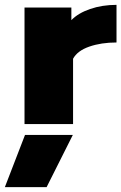

<svg xmlns="http://www.w3.org/2000/svg" viewBox="-67 -511 500 791"><path d="M34 -480H227V-428Q255 -457 304.5 -474Q354 -491 413 -491V-336Q350 -336 301 -319Q252 -302 234 -269V0H34ZM36 45H233L125 260H-47Z"/></svg>

Font: Prompt ExtraBold
Style: Regular
Weight: 800
Designer: Katatrad Team
Foundry: CadsonDemak
Version: Version 1.001